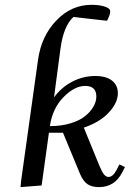

<svg xmlns="http://www.w3.org/2000/svg" viewBox="-20 -766 555 793"><path d="M64.9 6.8 66.9 -17.1 137.2 -520Q150.9 -617.2 212.9 -681.6Q274.9 -746.1 357.9 -746.1Q390.6 -746.1 412.8 -738.8Q435.1 -731.4 435.1 -720.2Q435.1 -703.6 421.9 -680.2L283.2 -695.8Q242.7 -658.7 230 -566.9L203.1 -363.8Q233.9 -405.8 278.8 -429Q323.7 -452.1 373 -452.1Q418.5 -452.1 442.6 -433.1Q466.8 -414.1 466.8 -380.9Q466.8 -341.8 429.9 -301.8Q393.1 -261.7 326.2 -238.8L391.1 -80.1Q401.4 -55.7 409.7 -45.4Q418 -35.2 428.2 -35.2Q446.8 -35.2 461.9 -64.9L473.1 -86.9L496.1 -76.2L484.9 -54.2Q453.6 6.8 389.2 6.8Q359.4 6.8 341.3 -5.4Q323.2 -17.6 310.1 -48.8L240.2 -217.8H182.1L151.9 0ZM186 -245.1Q232.9 -245.1 271 -256.6Q309.1 -268.1 331.5 -286.4Q354 -304.7 366 -325.7Q377.9 -346.7 377.9 -367.2Q377.9 -411.1 332 -411.1Q287.6 -411.1 242.2 -364.7Q196.8 -318.4 186 -245.1Z"/></svg>

Font: Dihjauti S
Style: Bold Italic
Weight: 700
Italic angle: -9°
Designer: T. Christopher White
Version: Version 3.0.0